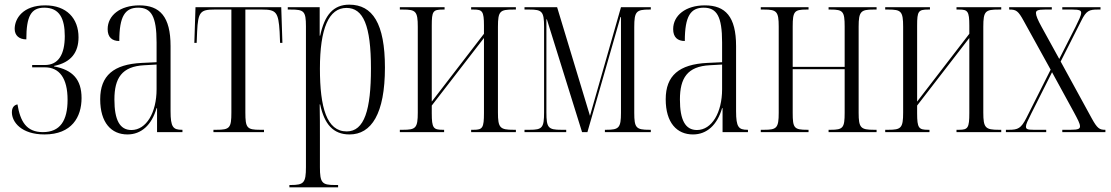

<svg xmlns="http://www.w3.org/2000/svg" viewBox="-20 -567 4767 824"><path d="M171 10C288 10 330 -65 330 -146C330 -226 292 -267 212 -282V-284C286 -299 317 -343 317 -407C317 -488 266 -544 174 -544C78 -544 43 -487 43 -443C43 -415 62 -398 93 -398C93 -497 113 -534 170 -534C235 -534 258 -488 258 -412C258 -334 231 -288 173 -288H118V-278H173C235 -278 270 -231 270 -139C270 -49 238 0 164 0C93 0 67 -46 55 -119C40 -116 31 -105 31 -85C31 -43 72 10 171 10Z M527 10C586 10 631 -30 652 -103H654V0H763V-10H761C723 -10 712 -21 712 -90V-369C712 -496 666 -544 578 -544C496 -544 442 -501 442 -442C442 -407 461 -391 492 -391C492 -498 517 -534 573 -534C629 -534 652 -497 652 -385V-300L588 -297C468 -291 410 -243 410 -141C410 -40 458 10 527 10ZM544 -9C494 -9 471 -52 471 -140C471 -232 503 -282 599 -287L652 -290V-184C652 -84 608 -9 544 -9Z M896 0H1113V-10H1096C1040 -10 1033 -18 1033 -84V-526H1105C1165 -526 1175 -515 1180 -431L1182 -383H1192L1187 -536H819L814 -383H824L826 -431C830 -516 840 -526 900 -526H973V-84C973 -18 966 -10 909 -10H896Z M1222 237H1431V227H1417C1362 227 1353 218 1353 150V21C1353 -27 1353 -70 1352 -119H1354C1372 -34 1410 10 1480 10C1574 10 1632 -79 1632 -277C1632 -466 1579 -547 1479 -547C1410 -547 1373 -502 1354 -414H1352V-536H1215V-526H1227C1284 -526 1293 -520 1293 -454V150C1293 218 1284 227 1227 227H1222ZM1468 -3C1382 -3 1353 -106 1353 -272C1353 -445 1391 -533 1467 -533C1539 -533 1572 -458 1572 -273C1572 -96 1544 -3 1468 -3Z M1696 0H1886V-10H1880C1840 -10 1833 -17 1833 -81V-114L2057 -404V-82C2057 -18 2051 -10 2013 -10H2002V0H2194V-10H2184C2126 -10 2117 -18 2117 -84V-452C2117 -520 2126 -526 2184 -526H2194V-536H2002V-526H2013C2050 -526 2057 -519 2057 -457V-422L1833 -131V-457C1833 -519 1838 -526 1881 -526H1888V-536H1696V-526H1709C1764 -526 1773 -519 1773 -452V-84C1773 -17 1764 -10 1709 -10H1696Z M2231 0H2410V-10H2389C2333 -10 2325 -18 2325 -85V-484H2327L2478 0H2501L2643 -494H2645V-83C2645 -18 2636 -10 2582 -10H2576V0H2773V-10H2767C2710 -10 2702 -18 2702 -83V-451C2702 -518 2711 -526 2767 -526H2773V-536H2645L2512 -70L2371 -536H2231V-526H2252C2306 -526 2315 -518 2315 -452V-85C2315 -18 2307 -10 2253 -10H2231Z M2954 10C3013 10 3058 -30 3079 -103H3081V0H3190V-10H3188C3150 -10 3139 -21 3139 -90V-369C3139 -496 3093 -544 3005 -544C2923 -544 2869 -501 2869 -442C2869 -407 2888 -391 2919 -391C2919 -498 2944 -534 3000 -534C3056 -534 3079 -497 3079 -385V-300L3015 -297C2895 -291 2837 -243 2837 -141C2837 -40 2885 10 2954 10ZM2971 -9C2921 -9 2898 -52 2898 -140C2898 -232 2930 -282 3026 -287L3079 -290V-184C3079 -84 3035 -9 2971 -9Z M3245 0H3450V-10H3445C3388 -10 3382 -17 3382 -83V-270H3605V-83C3605 -18 3598 -10 3545 -10H3536V0H3742V-10H3731C3674 -10 3665 -18 3665 -83V-453C3665 -518 3675 -526 3728 -526H3742V-536H3536V-526H3545C3598 -526 3605 -518 3605 -453V-280H3382V-453C3382 -518 3389 -526 3441 -526H3450V-536H3245V-526H3259C3313 -526 3322 -518 3322 -453V-83C3322 -17 3313 -10 3259 -10H3245Z M3779 0H3969V-10H3963C3923 -10 3916 -17 3916 -81V-114L4140 -404V-82C4140 -18 4134 -10 4096 -10H4085V0H4277V-10H4267C4209 -10 4200 -18 4200 -84V-452C4200 -520 4209 -526 4267 -526H4277V-536H4085V-526H4096C4133 -526 4140 -519 4140 -457V-422L3916 -131V-457C3916 -519 3921 -526 3964 -526H3971V-536H3779V-526H3792C3847 -526 3856 -519 3856 -452V-84C3856 -17 3847 -10 3792 -10H3779Z M4297 0H4470V-10H4416C4389 -10 4383 -13 4383 -24C4383 -34 4391 -50 4406 -80L4495 -257L4589 -85C4605 -55 4615 -37 4615 -25C4615 -15 4609 -10 4575 -10H4539V0H4724V-10H4722C4699 -10 4689 -16 4666 -58L4532 -303L4620 -477C4642 -522 4655 -526 4692 -526H4703V-536H4539V-526H4582C4615 -526 4620 -521 4620 -512C4620 -500 4610 -481 4596 -452L4526 -314L4450 -452C4434 -481 4426 -500 4426 -511C4426 -521 4432 -526 4465 -526H4494V-536H4311V-526H4313C4341 -526 4350 -520 4373 -478L4489 -268L4385 -61C4362 -16 4349 -10 4310 -10H4297Z"/></svg>

Font: Noto Serif Display ExtraCondensed Light
Style: Regular
Weight: 300
Width: 2
Designer: Monotype Design Team
Foundry: Monotype Imaging Inc.
Version: Version 2.009